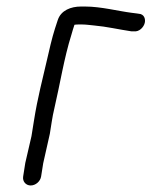

<svg xmlns="http://www.w3.org/2000/svg" viewBox="-20 -546 464 588"><path d="M105.9 -5.5 112.3 -45.9 132.6 -136.1 138.5 -173.5C140.6 -187.1 143.2 -200.3 146.2 -212.9C163.4 -286.2 176.3 -368.8 198.5 -439C201.4 -448.1 204.7 -461.8 208 -470.1C210.3 -470.5 214.3 -471 219.1 -471H232.1C242.9 -471 255 -469.2 268 -468C306.1 -464.7 344.1 -455.7 382 -450.1L382.9 -450H389.9C406.7 -448 420.2 -462.9 423.3 -475.8C426 -486.9 422.5 -503.1 404.3 -504L398.1 -504.9L382.3 -506.9C342.8 -511.9 288.8 -526 240.8 -526H227.8C197.6 -526 166.7 -514.6 156.9 -484.6C143.8 -445.4 139.2 -429.6 127.1 -376.3C110.1 -302.1 95.3 -248.4 83.7 -174.7L76.4 -129L57.4 -46.8L50.9 -5.5C48.5 9.5 59 22 74 22C89.1 22 103.5 9.5 105.9 -5.5Z"/></svg>

Font: MewTooHand
Style: BdIta
Weight: 400
Designer: Mew Too, Robert Jablonski
Version: Version 0.77